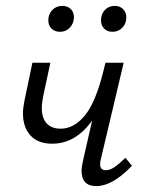

<svg xmlns="http://www.w3.org/2000/svg" viewBox="-20 -627 496 652"><path d="M58 -242Q58 -260 63 -285L90 -414H151L127 -302Q122 -277 122 -260Q122 -226 138.5 -208Q155 -190 186 -190Q232 -190 269.5 -236.5Q307 -283 334 -397L338 -414H400L323 -89Q320 -79 320 -70Q320 -49 339 -49Q353 -49 368 -59Q383 -69 406 -91L428 -64Q362 5 307 5Q257 5 257 -47Q257 -59 262 -82L293 -218Q237 -139 157 -139Q109 -139 83.5 -167Q58 -195 58 -242ZM144 -558Q144 -579 157.5 -593Q171 -607 192 -607Q209 -607 220 -596.5Q231 -586 231 -569Q231 -548 217.5 -533.5Q204 -519 184 -519Q166 -519 155 -530Q144 -541 144 -558ZM323 -558Q323 -579 336 -593Q349 -607 370 -607Q387 -607 398 -596Q409 -585 409 -567Q409 -547 395.5 -533Q382 -519 362 -519Q344 -519 333.5 -530Q323 -541 323 -558Z"/></svg>

Font: LXGW Bright GB
Style: Italic
Weight: 400
Italic angle: -12°
Designer: Christian Thalmann (Catharsis Fonts)
Foundry: LXGW / Christian Thalmann (Catharsis Fonts) / Fontworks Inc.
Version: Version 5.510